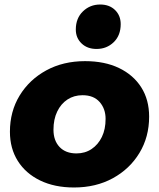

<svg xmlns="http://www.w3.org/2000/svg" viewBox="-20 -822 705 851"><path d="M308 9Q222 9 158 -22Q94 -53 59 -108.5Q24 -164 24 -238Q24 -328 67 -398.5Q110 -469 185 -510Q260 -551 357 -551Q444 -551 507.5 -520.5Q571 -490 606 -435Q641 -380 641 -305Q641 -215 598 -144Q555 -73 480 -32Q405 9 308 9ZM319 -142Q357 -142 386 -161.5Q415 -181 431.5 -215Q448 -249 448 -295Q448 -340 421.5 -370Q395 -400 346 -400Q308 -400 279 -381Q250 -362 233.5 -327.5Q217 -293 217 -247Q217 -199 244 -170.5Q271 -142 319 -142ZM408 -605Q367 -605 341.5 -629.5Q316 -654 316 -691Q316 -741 347.5 -771.5Q379 -802 424 -802Q465 -802 490 -777.5Q515 -753 515 -715Q515 -665 484 -635Q453 -605 408 -605Z"/></svg>

Font: Montserrat Thin ExtraBold
Style: Italic
Weight: 800
Italic angle: -11.3°
Version: Version 9.000